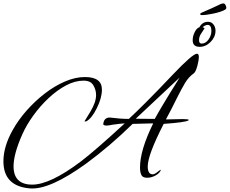

<svg xmlns="http://www.w3.org/2000/svg" viewBox="-21 -982 1339 1119"><path d="M153 116Q-1 103 -1 -42Q-1 -128 53 -224Q85 -282 133.5 -337Q182 -392 239.5 -436.5Q297 -481 357.5 -507Q418 -533 474 -533Q573 -533 573 -460Q573 -411 543 -351Q513 -291 482 -275Q479 -274 475 -274Q472 -274 472 -276L505 -330Q539 -386 539 -428Q539 -458 523 -485Q507 -512 466 -512Q416 -512 363.5 -484Q311 -456 262 -410Q213 -364 173 -308.5Q133 -253 109 -199Q58 -84 58 -13Q58 94 167 94Q271 94 449 -40Q490 -71 554.5 -127Q619 -183 706 -263Q694 -262 676 -260.5Q658 -259 634 -255Q624 -253 615 -251.5Q606 -250 598 -250Q578 -252 581 -260Q585 -297 619 -297Q650 -293 677.5 -291Q705 -289 730 -289Q769 -325 833.5 -389.5Q898 -454 987 -548Q1102 -669 1127 -669Q1138 -669 1138 -649Q1138 -641 1136 -629Q1134 -617 1130 -601Q1120 -563 1109 -555Q1078 -533 1057.5 -498.5Q1037 -464 1016 -422Q995 -379 977.5 -345.5Q960 -312 946 -286L1043 -288Q1079 -288 1079 -283Q1079 -282 1077 -280Q1060 -269 933 -260Q840 -79 840 -12Q840 34 869 34Q880 34 897 20Q913 7 917 7Q917 5 918 6Q919 7 917 7Q912 25 887.5 39.5Q863 54 836 54Q811 54 803 38Q795 22 795 -6Q795 -107 872 -263L752 -260Q618 -129 483 -30Q268 126 153 116ZM881 -289Q893 -312 929 -372.5Q965 -433 1026 -530L770 -290ZM1143 -709Q1102 -709 1102 -747Q1102 -770 1112 -791Q1124 -818 1141 -823Q1158 -855 1192 -855Q1211 -855 1223 -839.5Q1235 -824 1235 -803Q1235 -767 1207 -738Q1178 -709 1143 -709ZM1154 -728Q1178 -728 1194.5 -752Q1211 -776 1211 -801Q1211 -837 1189 -837Q1177 -837 1160 -824L1171 -818Q1170 -814 1164.5 -806.5Q1159 -799 1151 -786Q1139 -768 1139 -748Q1139 -728 1154 -728ZM1154 -894Q1146 -894 1146 -900Q1146 -905 1156 -909Q1185 -921 1211 -933Q1237 -945 1258 -955Q1267 -960 1273 -961Q1279 -962 1282 -962Q1288 -962 1293 -953.5Q1298 -945 1298 -937Q1298 -930 1291.5 -926Q1285 -922 1280 -920Q1273 -917 1258 -912Q1243 -907 1218 -902Q1181 -894 1154 -894Z"/></svg>

Font: Alex Brush
Style: Regular
Weight: 400
Designer: Robert E. Leuschke
Foundry: Robert E. Leuschke
Version: Version 1.111; ttfautohint (v1.8.4.7-5d5b)